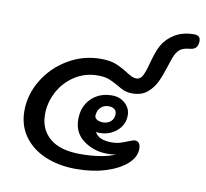

<svg xmlns="http://www.w3.org/2000/svg" viewBox="-71 -703 829 771"><g transform="rotate(10 343.0 -317.5)"><path d="M686 -598Q684 -581 677 -574Q670 -567 656 -565Q628 -563 614 -552.5Q600 -542 590 -516Q590 -516 579 -483Q566 -442 553.5 -415Q541 -388 517.5 -368Q494 -348 457 -348Q437 -348 423 -353.5Q409 -359 391 -370Q369 -383 352 -389Q335 -395 308 -395Q256 -395 214 -367.5Q172 -340 149 -296Q126 -252 126 -205Q126 -144 168 -108Q210 -72 293 -72Q381 -72 435 -95Q420 -92 400 -92Q345 -92 303 -122.5Q261 -153 261 -208Q261 -261 294 -293.5Q327 -326 379 -326Q411 -326 432.5 -306Q454 -286 454 -258Q454 -220 425 -194.5Q396 -169 354 -169Q344 -169 340 -170Q355 -140 410 -140Q427 -140 441 -144Q455 -148 474 -156Q494 -164 500 -164Q523 -164 523 -133Q523 -100 492 -72Q461 -44 407 -27Q353 -10 287 -10Q216 -10 160.5 -33.5Q105 -57 73.5 -101Q42 -145 42 -204Q42 -271 78.5 -331Q115 -391 176.5 -427Q238 -463 308 -463Q346 -463 370 -453.5Q394 -444 419 -428Q433 -419 442.5 -414.5Q452 -410 462 -410Q478 -410 487 -427Q496 -444 505 -479Q510 -498 517 -519Q524 -540 533 -556Q550 -586 582.5 -605.5Q615 -625 661 -625Q688 -625 686 -598ZM360 -213Q380 -213 392.5 -224.5Q405 -236 405 -254Q405 -268 395.5 -274.5Q386 -281 373 -281Q354 -281 341.5 -269.5Q329 -258 327 -240Q324 -227 334.5 -220Q345 -213 360 -213Z"/></g></svg>

Font: Mali Medium
Style: Italic
Weight: 500
Italic angle: -10°
Version: Version 1.000; ttfautohint (v1.6)